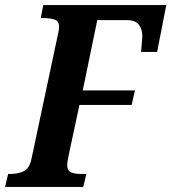

<svg xmlns="http://www.w3.org/2000/svg" viewBox="-41 -734 673 754"><path d="M-21 0 -9 -51H2Q29 -51 52 -61.5Q75 -72 83 -112L181 -573Q184 -587 187.5 -603.5Q191 -620 191 -629Q191 -651 173.5 -657Q156 -663 130 -663H119L129 -714H612L576 -530H513Q514 -547 516 -566.5Q518 -586 518 -591Q518 -619 504.5 -637Q491 -655 456 -655H341L284 -379H489L476 -322H271L228 -121Q223 -97 223 -86Q223 -63 238 -57Q253 -51 275 -51H298L286 0Z"/></svg>

Font: Noto Serif Condensed
Style: Bold Italic
Weight: 700
Width: 3
Italic angle: -12°
Designer: Monotype Design Team
Foundry: Monotype Imaging Inc.
Version: Version 2.014